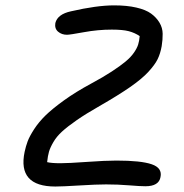

<svg xmlns="http://www.w3.org/2000/svg" viewBox="-20 -700 679 708"><path d="M184.1 -12.2Q43.9 -12.2 70.8 -140.1Q75.2 -160.6 82 -179Q88.9 -197.3 105.7 -223.4Q122.6 -249.5 147.7 -274.2Q172.9 -298.8 215.8 -329.8Q258.8 -360.8 314.9 -391.1Q360.4 -415.5 392.1 -436.3Q423.8 -457 443.4 -473.4Q462.9 -489.7 474.1 -506.1Q485.4 -522.5 489.5 -535.9Q493.7 -549.3 495.1 -566.9Q477.1 -579.1 454.8 -585Q432.6 -590.8 392.1 -590.8Q341.3 -590.8 289.3 -581.3Q237.3 -571.8 227.1 -571.8Q207.5 -571.8 194.1 -583.3Q180.7 -594.7 184.1 -615.2Q192.4 -647.5 241.2 -658.2Q336.4 -680.2 400.9 -680.2Q448.2 -680.2 482.9 -672.1Q517.6 -664.1 537.1 -649.9Q556.6 -635.7 568.1 -616.5Q579.6 -597.2 579.8 -575.4Q580.1 -553.7 576.2 -529.8Q571.3 -502.4 561.3 -481.9Q551.3 -461.4 527.3 -435.3Q503.4 -409.2 459.7 -378.9Q416 -348.6 347.2 -309.1Q297.4 -280.8 263.2 -257.1Q229 -233.4 208.7 -214.8Q188.5 -196.3 176.8 -176Q165 -155.8 160.6 -140.4Q156.2 -125 153.8 -102.1Q169.9 -98.1 203.1 -98.1Q232.4 -98.1 300.8 -103Q369.1 -107.9 409.2 -107.9Q500 -107.9 539.6 -94.2Q579.1 -80.6 571.8 -46.9Q565.9 -13.2 516.1 -13.2Q497.1 -13.2 455.6 -16.6Q414.1 -20 371.1 -20Q335.9 -20 272.7 -16.1Q209.5 -12.2 184.1 -12.2Z"/></svg>

Font: Shantell Sans Irregular
Style: Italic
Weight: 400
Italic angle: -11.31°
Designer: Stephen Nixon, Anya Danilova, Shantell Martin
Foundry: Arrow Type
Version: Version 1.006;[9816181b4]